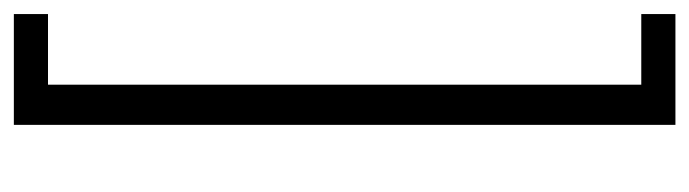

<svg xmlns="http://www.w3.org/2000/svg" viewBox="-382 -470 1005 280"><g transform="rotate(90 120.0 -329.5)"><path d="M0 -812.5H161.6V152.3H0V102.5H103V-762.7H0Z"/></g></svg>

Font: Melbourne
Style: Light
Weight: 300
Designer: Google
Version: Version 2.000980; 2014